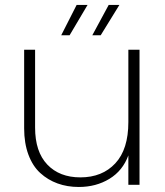

<svg xmlns="http://www.w3.org/2000/svg" viewBox="-20 -743 663 772"><path d="M541 -543V0H496.1V-118.2Q473.6 -56.6 419.9 -23.9Q366.2 8.8 296.9 8.8Q250.5 8.8 211.4 -5.4Q172.4 -19.5 141.8 -47.4Q111.3 -75.2 94.2 -121.3Q77.1 -167.5 77.1 -227.1V-543H121.1V-230Q121.1 -132.8 170.2 -81.3Q219.2 -29.8 303.2 -29.8Q391.1 -29.8 443.6 -86.2Q496.1 -142.6 496.1 -252V-543ZM288.1 -723.1H332L259.8 -601.1H226.1ZM417 -723.1H460L384.8 -601.1H351.1Z"/></svg>

Font: SVN-Poppins ExtraLight
Style: Regular
Weight: 200
Designer: Ninad Kale (Devanagari), Jonny Pinhorn (Latin)
Foundry: Indian Type Foundry
Version: Version 3.002 2017